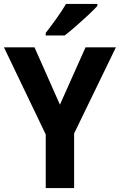

<svg xmlns="http://www.w3.org/2000/svg" viewBox="-20 -1047 608 974"><path d="M284 -516 414 -807H568L356 -370V-93H212V-365L0 -807H155ZM474 -1017Q458 -999 428 -971Q398 -943 365.5 -914.5Q333 -886 308 -867H212V-880Q237 -912 266 -952.5Q295 -993 315 -1027H474Z"/></svg>

Font: Noto Sans Telugu UI SemiCondensed
Style: Bold
Weight: 700
Width: 4
Designer: Jelle Bosma - Monotype Design Team
Foundry: Monotype Imaging Inc.
Version: Version 2.005; ttfautohint (v1.8.4.7-5d5b)